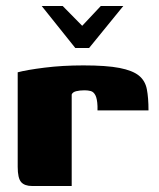

<svg xmlns="http://www.w3.org/2000/svg" viewBox="-20 -620 531 640"><path d="M119 -600H189L254 -534L316 -600H391L277 -460H231ZM219 0H87Q62 0 50.5 -13Q39 -26 39 -64V-379Q69 -387 128.5 -394.5Q188 -402 258 -402Q335 -402 378.5 -393.5Q422 -385 443 -368Q464 -351 469.5 -322.5Q475 -294 475 -252H305V-266Q304 -291 298 -302.5Q292 -314 282.5 -316.5Q273 -319 262 -319Q246 -319 234 -316Q222 -313 219 -305Z"/></svg>

Font: Genos Thin ExtraBold
Style: Regular
Weight: 800
Version: Version 1.010